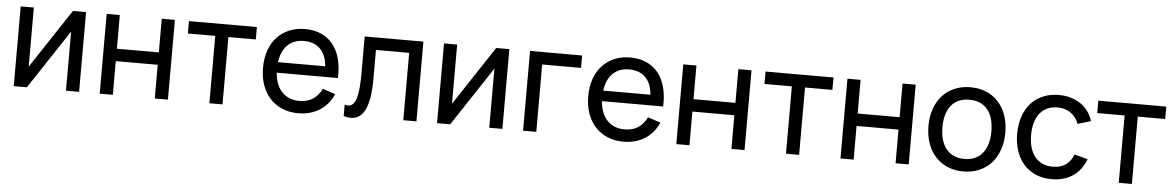

<svg xmlns="http://www.w3.org/2000/svg" viewBox="-32 -918 7913 1295"><g transform="rotate(5 3925.0 -270.0)"><path d="M512 -540V0H423V-400.5L158.5 0H69.5V-540H158.5V-139.5L423 -540Z M651.5 0V-540H740.5V-312H1024.5V-540H1113.5V0H1024.5V-228H740.5V0Z M1394 0V-456H1208.5V-540H1668.5V-456H1483V0Z M1995.5 -68.5Q2051.5 -68.5 2088.5 -93Q2125.5 -117.5 2148 -163.5L2234 -135Q2202 -62.5 2140.2 -23.8Q2078.5 15 1995.5 15Q1936.5 15 1888 -5.5Q1839.5 -26 1805.2 -63.2Q1771 -100.5 1752.2 -153Q1733.5 -205.5 1733.5 -270Q1733.5 -335 1752 -387.8Q1770.5 -440.5 1804.8 -477.5Q1839 -514.5 1887 -534.8Q1935 -555 1993.5 -555Q2055.5 -555 2103.5 -533.5Q2151.5 -512 2183.5 -472Q2215.5 -432 2230.8 -374.5Q2246 -317 2243 -245H1829Q1832 -203 1844.8 -170.2Q1857.5 -137.5 1879 -115Q1900.5 -92.5 1929.8 -80.5Q1959 -68.5 1995.5 -68.5ZM2150.5 -316.5Q2144.5 -392.5 2104 -433.2Q2063.5 -474 1993.5 -474Q1924.5 -474 1882.8 -433Q1841 -392 1831 -316.5Z M2304 -70.5Q2317 -66.5 2326.5 -66.5Q2347.5 -66.5 2361.2 -81.5Q2375 -96.5 2383.2 -125Q2391.5 -153.5 2395 -194.8Q2398.5 -236 2398.5 -288.5V-540H2796V0H2707V-456H2482V-263.5Q2482 -120 2449.5 -52.5Q2417 15 2353 15Q2329.5 15 2304 7Z M3378 -540V0H3289V-400.5L3024.5 0H2935.5V-540H3024.5V-139.5L3289 -540Z M3518 0V-540H3870.5V-456H3607.5V0Z M4197.5 -68.5Q4253.5 -68.5 4290.5 -93Q4327.5 -117.5 4350 -163.5L4436 -135Q4404 -62.5 4342.2 -23.8Q4280.5 15 4197.5 15Q4138.5 15 4090 -5.5Q4041.5 -26 4007.2 -63.2Q3973 -100.5 3954.2 -153Q3935.5 -205.5 3935.5 -270Q3935.5 -335 3954 -387.8Q3972.5 -440.5 4006.8 -477.5Q4041 -514.5 4089 -534.8Q4137 -555 4195.5 -555Q4257.5 -555 4305.5 -533.5Q4353.5 -512 4385.5 -472Q4417.5 -432 4432.8 -374.5Q4448 -317 4445 -245H4031Q4034 -203 4046.8 -170.2Q4059.5 -137.5 4081 -115Q4102.5 -92.5 4131.8 -80.5Q4161 -68.5 4197.5 -68.5ZM4352.5 -316.5Q4346.5 -392.5 4306 -433.2Q4265.5 -474 4195.5 -474Q4126.5 -474 4084.8 -433Q4043 -392 4033 -316.5Z M4555.5 0V-540H4644.5V-312H4928.5V-540H5017.5V0H4928.5V-228H4644.5V0Z M5298 0V-456H5112.5V-540H5572.5V-456H5387V0Z M5667 0V-540H5756V-312H6040V-540H6129V0H6040V-228H5756V0Z M6499 15Q6439 15 6390.8 -6Q6342.5 -27 6308.8 -64.8Q6275 -102.5 6257 -155Q6239 -207.5 6239 -270.5Q6239 -334 6257.2 -386.2Q6275.5 -438.5 6309.2 -476Q6343 -513.5 6391.2 -534.2Q6439.5 -555 6499 -555Q6559.5 -555 6607.8 -534.2Q6656 -513.5 6689.8 -475.8Q6723.5 -438 6741.5 -385.8Q6759.5 -333.5 6759.5 -270.5Q6759.5 -207 6741.2 -154.5Q6723 -102 6689.2 -64.2Q6655.5 -26.5 6607.2 -5.8Q6559 15 6499 15ZM6499 -69.5Q6540 -69.5 6571 -83.8Q6602 -98 6623 -124.2Q6644 -150.5 6654.5 -187.8Q6665 -225 6665 -270.5Q6665 -317 6654.5 -354Q6644 -391 6623 -417Q6602 -443 6571 -456.8Q6540 -470.5 6499 -470.5Q6458 -470.5 6426.8 -456.5Q6395.5 -442.5 6375 -416.2Q6354.5 -390 6344 -353.2Q6333.5 -316.5 6333.5 -270.5Q6333.5 -224 6344.2 -187Q6355 -150 6376 -123.8Q6397 -97.5 6427.8 -83.5Q6458.5 -69.5 6499 -69.5Z M7097 15Q7037 15 6989.2 -5.8Q6941.5 -26.5 6908.2 -64Q6875 -101.5 6857.2 -154Q6839.5 -206.5 6839.5 -270Q6839.5 -334.5 6857.5 -387Q6875.5 -439.5 6908.8 -476.8Q6942 -514 6990 -534.5Q7038 -555 7098 -555Q7141 -555 7178.2 -544Q7215.5 -533 7245.2 -512.8Q7275 -492.5 7296.2 -463.5Q7317.5 -434.5 7328 -398L7240 -371.5Q7222.5 -418.5 7184.8 -444.5Q7147 -470.5 7097 -470.5Q7057 -470.5 7026.5 -456.2Q6996 -442 6975.5 -416Q6955 -390 6944.5 -353Q6934 -316 6934 -270Q6934 -225 6944.2 -188Q6954.5 -151 6975 -124.8Q6995.5 -98.5 7026 -84Q7056.5 -69.5 7097 -69.5Q7150.5 -69.5 7185.2 -94Q7220 -118.5 7238 -164L7328 -140.5Q7299.5 -64.5 7240.2 -24.8Q7181 15 7097 15Z M7551 0V-456H7365.5V-540H7825.5V-456H7640V0Z"/></g></svg>

Font: Vela Sans Med
Style: Regular
Weight: 500
Designer: Principal design: Mikhail Sharanda - project Manrope.
Design modification: Ravid Balaliev
Foundry: Mikhail Sharanda
Version: Version 1.001